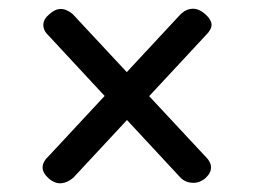

<svg xmlns="http://www.w3.org/2000/svg" viewBox="-20 -563 586 444"><path d="M92.5 -150.5Q64 -176 93.5 -203L398.5 -531Q411 -542.5 425.5 -542.8Q440 -543 454.5 -530.5Q469 -517.5 469.2 -506Q469.5 -494.5 455 -480.5L150 -152.5Q136.5 -140.5 121.8 -139.2Q107 -138 92.5 -150.5ZM455 -151Q441.5 -139.5 425.2 -140.2Q409 -141 398.5 -151L93 -480Q80 -492 80.2 -505.5Q80.5 -519 94 -530Q120 -554.5 148.5 -530L456.5 -199.5Q468 -188 468 -175.5Q468 -163 455 -151Z"/></svg>

Font: Fraunces ExtraBold
Style: Regular
Weight: 800
Version: Version 1.000;[b76b70a41]